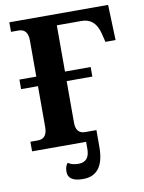

<svg xmlns="http://www.w3.org/2000/svg" viewBox="-98 -782 787 1046"><g transform="rotate(-10 295.5 -258.5)"><path d="M574.2 -713.9 581.1 -518.1H524.9L513.2 -565.9Q491.7 -652.8 417 -652.8H279.8V-397H421.9V-344.2H279.8V-113.8Q279.8 -53.2 331.1 -53.2H393.1V0H27.8V-53.2H69.8Q121.1 -53.2 121.1 -118.2V-344.2H27.8V-397H121.1V-596.2Q121.1 -661.1 69.8 -661.1H27.8V-713.9ZM393.1 -42V39.1Q393.1 196.8 275.9 196.8Q192.9 196.8 192.9 142.1Q192.9 111.3 208 95.2Q230 110.8 265.6 110.8Q326.7 110.8 326.7 39.1V-42Z"/></g></svg>

Font: Droids
Style: b
Weight: 700
Foundry: Ascender Corporation
Version: Version 1.00 build 113